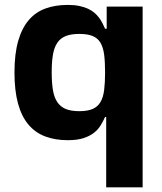

<svg xmlns="http://www.w3.org/2000/svg" viewBox="-20 -573 672 797"><path d="M261 -552.6Q288.4 -552.6 308.9 -548.3Q329.5 -544 345.2 -536.8Q360.8 -529.5 372 -519.9Q383.2 -510.3 391.3 -499.3Q399.5 -488.3 405.4 -476.6Q411.2 -464.8 416.2 -453.8H422.9V-545.5H572.1V204.5H420.8V-87.4H416.2Q408.4 -70.3 398.1 -53.1Q387.8 -35.9 370.6 -22.2Q353.3 -8.5 327.2 0.2Q301.1 8.9 261.4 8.9Q208.1 8.9 166.9 -6.9Q125.7 -22.7 97.5 -56.5Q69.2 -90.2 54.7 -143.6Q40.1 -197.1 40.1 -272Q40.1 -349.1 55.4 -402.5Q70.7 -456 99.1 -489.3Q127.5 -522.7 168.5 -537.6Q209.5 -552.6 261 -552.6ZM194.6 -272.7Q194.6 -230.5 199.6 -199.9Q204.5 -169.4 217.5 -149.7Q230.5 -130 252.7 -120.7Q274.9 -111.5 309.3 -111.5Q343.4 -111.5 364.3 -120.6Q385.3 -129.6 396.8 -149Q408.4 -168.3 412.3 -199Q416.2 -229.8 416.2 -272.7Q416.2 -316.1 412.3 -346.2Q408.4 -376.4 397 -395.6Q385.7 -414.8 364.5 -423.5Q343.4 -432.2 309.3 -432.2Q274.5 -432.2 252.3 -423.1Q230.1 -414.1 217.3 -394.5Q204.5 -375 199.6 -345Q194.6 -315 194.6 -272.7Z"/></svg>

Font: Cannonade
Style: Bold
Weight: 700
Designer: Rasmus Andersson
Foundry: rsms
Version: Version 3.012;git-f93a4a705